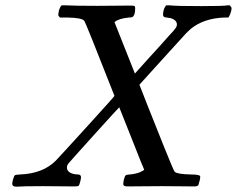

<svg xmlns="http://www.w3.org/2000/svg" viewBox="-20 -703 892 723"><path d="M42 0Q26 0 26 -11Q26 -15 29 -27Q33 -41 36 -43Q39 -45 55 -46Q141 -49 190 -98Q200 -108 306 -224.5Q412 -341 411 -342Q302 -620 297 -625Q288 -636 234 -637H206Q200 -643 199.5 -645.5Q199 -648 202 -664Q206 -677 212 -683H226Q260 -681 347 -681Q369 -681 411 -681.5Q453 -682 473 -682Q483 -682 486 -680.5Q489 -679 489 -673Q489 -649 482 -642Q480 -637 465 -637Q427 -633 413 -621L411 -620L488 -426L541 -485Q588 -536 615 -567Q637 -590 642 -598Q647 -606 646 -614Q643 -629 622 -635Q617 -635 609 -637Q600 -637 596 -641Q592 -645 596 -664Q600 -677 606 -683H618Q640 -680 738 -680Q825 -680 837 -683H845Q852 -676 852 -672Q852 -664 847.5 -652Q843 -640 840 -637H824Q747 -634 698 -594Q689 -585 687 -584Q685 -581 682 -579Q678 -575 592 -480L505 -384Q505 -383 536.5 -303.5Q568 -224 601 -142Q634 -60 638 -56Q648 -47 699 -46Q734 -46 734 -38Q734 -27 727 -6Q724 -1 711 -1Q696 -1 658 -1.5Q620 -2 589 -2Q559 -2 518 -1.5Q477 -1 461 -1Q448 -1 445 -6Q443 -9 446 -25Q450 -40 453 -42.5Q456 -45 468 -46Q486 -47 506 -54Q523 -62 523 -64Q522 -64 476 -181L429 -299Q428 -299 334.5 -195.5Q241 -92 240 -90Q232 -82 232 -72Q232 -53 261 -47Q262 -47 267 -46.5Q272 -46 273 -46Q285 -46 285 -36Q285 -29 282 -19Q279 -6 276 -3.5Q273 -1 261 -1Q242 -1 202 -1.5Q162 -2 142 -2Q64 -2 42 0Z"/></svg>

Font: MathJax_Math
Style: Italic
Weight: 400
Version: Version 1.1